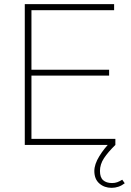

<svg xmlns="http://www.w3.org/2000/svg" viewBox="-20 -696 628 922"><path d="M99 0V-676H131V0ZM117 0V-29H534V0ZM117 -333V-361H504V-333ZM117 -647V-676H528V-647ZM516 206Q481 206 457 185Q433 164 433 125Q433 93 457 54Q481 15 512 -15L534 0Q499 34 479.5 63.5Q460 93 460 125Q460 156 475.5 169.5Q491 183 518 183Q532 183 543 179Q554 175 567 167L579 184Q565 195 549 200.5Q533 206 516 206Z"/></svg>

Font: Outfit Thin
Style: Regular
Weight: 100
Designer: Rodrigo Fuenzalida
Foundry: fragTYPE
Version: Version 1.100;gftools[0.9.27]